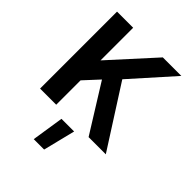

<svg xmlns="http://www.w3.org/2000/svg" viewBox="-246 -771 1136 1136"><g transform="rotate(45 322.0 -203.0)"><path d="M57 0H192V-204L278 -297L463 0H607L362 -383L595 -644H440L192 -371V-644H57ZM242 238H329L379 37H273Z"/></g></svg>

Font: Kanit Medium
Style: Regular
Weight: 500
Designer: Katatrad Team
Foundry: CadsonDemak
Version: Version 1.000;PS 001.000;hotconv 1.0.88;makeotf.lib2.5.64775